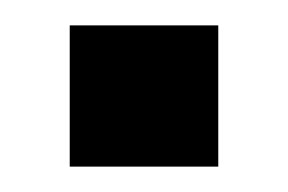

<svg xmlns="http://www.w3.org/2000/svg" viewBox="-20 -420 228 152"><path d="M35.2 -399.9H152.8V-288.1H35.2Z"/></svg>

Font: TASA Explorer Medium
Style: Regular
Weight: 500
Designer: Weizhong Zhang
Foundry: Local Remote
Version: Version 1.000;Glyphs 3.1.2 (3151)